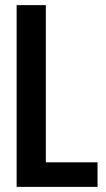

<svg xmlns="http://www.w3.org/2000/svg" viewBox="-20 -730 414 750"><path d="M45 0V-710H159V-96H361V0Z"/></svg>

Font: Special Gothic Condensed Medium
Style: Regular
Weight: 500
Width: 3
Designer: Alistair McCready
Foundry: Monolith
Version: Version 1.000; ttfautohint (v1.8.4.7-5d5b)